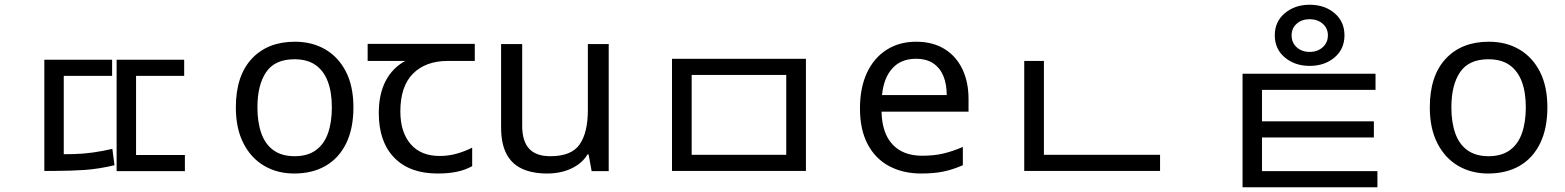

<svg xmlns="http://www.w3.org/2000/svg" viewBox="-20 -722 6602 810"><path d="M167 -470H453V-402H249V-38H167ZM472 -470H757V-402H554V-38H472ZM472 -68H760V0H472ZM167 -71H213Q254 -71 292.5 -72Q331 -73 371 -78.5Q411 -84 454 -94L463 -25Q396 -9 336 -5Q276 -1 213 -1H167Z M1471 -269Q1471 -180 1440.5 -117.5Q1410 -55 1354 -22.5Q1298 10 1221 10Q1150 10 1094.5 -22.5Q1039 -55 1007 -117.5Q975 -180 975 -269Q975 -402 1042 -474Q1109 -546 1224 -546Q1297 -546 1352.5 -513.5Q1408 -481 1439.5 -419.5Q1471 -358 1471 -269ZM1066 -269Q1066 -206 1082.5 -159.5Q1099 -113 1134 -88Q1169 -63 1223 -63Q1277 -63 1312 -88Q1347 -113 1363.5 -159.5Q1380 -206 1380 -269Q1380 -333 1363 -378Q1346 -423 1311.5 -447.5Q1277 -472 1222 -472Q1140 -472 1103 -418Q1066 -364 1066 -269Z M1826 10Q1708 10 1643 -57Q1578 -124 1578 -245Q1578 -325 1607 -380.5Q1636 -436 1690 -465H1531V-537H1983V-465H1870Q1776 -465 1722.5 -411.5Q1669 -358 1669 -252Q1669 -165 1712 -114.5Q1755 -64 1835 -64Q1872 -64 1906 -73.5Q1940 -83 1972 -99V-21Q1943 -5 1908 2.5Q1873 10 1826 10Z M2548 -536V0H2476L2463 -71H2459Q2442 -43 2415 -25Q2388 -7 2356 1.5Q2324 10 2289 10Q2225 10 2181.5 -10.5Q2138 -31 2116 -74Q2094 -117 2094 -185V-536H2183V-191Q2183 -127 2212 -95Q2241 -63 2302 -63Q2391 -63 2425.5 -113Q2460 -163 2460 -257V-536Z M2815 -474H3380V-1H2815ZM3297 -406H2898V-69H3297Z M3845 -546Q3914 -546 3963.5 -516Q4013 -486 4039.5 -431.5Q4066 -377 4066 -304V-251H3699Q3701 -160 3745.5 -112.5Q3790 -65 3870 -65Q3921 -65 3960.5 -74.5Q4000 -84 4042 -102V-25Q4001 -7 3961 1.5Q3921 10 3866 10Q3790 10 3731.5 -21Q3673 -52 3640.5 -113.5Q3608 -175 3608 -264Q3608 -352 3637.5 -415Q3667 -478 3720.5 -512Q3774 -546 3845 -546ZM3844 -474Q3781 -474 3744.5 -433.5Q3708 -393 3701 -321H3974Q3974 -367 3960 -401Q3946 -435 3917.5 -454.5Q3889 -474 3844 -474Z M4301 -69H4874V-1H4301ZM4301 -465H4384V-43H4301Z M5505 -702Q5568 -702 5610 -666.5Q5652 -631 5652 -573Q5652 -515 5610 -479.5Q5568 -444 5505 -444Q5443 -444 5400.5 -479.5Q5358 -515 5358 -573Q5358 -631 5400.5 -666.5Q5443 -702 5505 -702ZM5505 -641Q5472 -641 5450.5 -622Q5429 -603 5429 -573Q5429 -542 5450.5 -522.5Q5472 -503 5505 -503Q5538 -503 5560 -522.5Q5582 -542 5582 -573Q5582 -603 5560 -622Q5538 -641 5505 -641ZM5222 -411H5783V-343H5304V35H5222ZM5222 0H5791V68H5222ZM5241 -210H5776V-142H5241Z M6508 -269Q6508 -180 6477.5 -117.5Q6447 -55 6391 -22.5Q6335 10 6258 10Q6187 10 6131.5 -22.5Q6076 -55 6044 -117.5Q6012 -180 6012 -269Q6012 -402 6079 -474Q6146 -546 6261 -546Q6334 -546 6389.5 -513.5Q6445 -481 6476.5 -419.5Q6508 -358 6508 -269ZM6103 -269Q6103 -206 6119.5 -159.5Q6136 -113 6171 -88Q6206 -63 6260 -63Q6314 -63 6349 -88Q6384 -113 6400.5 -159.5Q6417 -206 6417 -269Q6417 -333 6400 -378Q6383 -423 6348.5 -447.5Q6314 -472 6259 -472Q6177 -472 6140 -418Q6103 -364 6103 -269Z"/></svg>

Font: korean115
Style: Regular
Weight: 400
Designer: Monotype Design Team
Foundry: Monotype Imaging Inc.
Version: Version 2.013